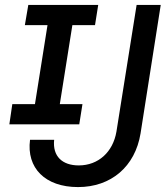

<svg xmlns="http://www.w3.org/2000/svg" viewBox="-20 -750 673 780"><path d="M18 -245H302L315 -327H223L274 -648H366L379 -730H95L81 -648H173L122 -327H30ZM297 10C431 10 529 -73 551 -208L633 -730H535L453 -215C439 -133 380 -78 300 -78C233 -78 193 -115 200 -182H102C87 -68 163 10 297 10Z"/></svg>

Font: JetBrains Mono Medium
Style: Italic
Weight: 436
Italic angle: -9°
Monospace: yes
Designer: Philipp Nurullin, Konstantin Bulenkov
Foundry: JetBrains
Version: Version 2.305